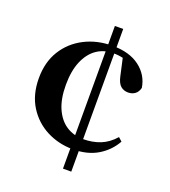

<svg xmlns="http://www.w3.org/2000/svg" viewBox="-143 -842 885 999"><g transform="rotate(20 300.0 -343.0)"><path d="M367 52H321V-738H367ZM362 -602Q310 -602 270.5 -574.5Q231 -547 208.5 -493.5Q186 -440 186 -363Q186 -285 209.5 -232.5Q233 -180 273.5 -154Q314 -128 366 -128Q418 -128 461 -145Q504 -162 539 -202L559 -184Q528 -128 471.5 -94Q415 -60 334 -60Q256 -60 189.5 -94Q123 -128 82.5 -192.5Q42 -257 42 -348Q42 -437 82 -501.5Q122 -566 191 -601.5Q260 -637 346 -637Q439 -637 495.5 -594.5Q552 -552 563 -483Q557 -459 541 -447.5Q525 -436 503 -436Q479 -436 462 -450.5Q445 -465 437 -502L413 -610L473 -573Q441 -590 416 -596Q391 -602 362 -602Z"/></g></svg>

Font: Noto Serif SC ExtraLight ExtraBold
Style: Regular
Weight: 800
Version: Version 2.002-H1;hotconv 1.1.0;makeotfexe 2.6.0